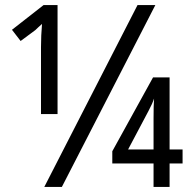

<svg xmlns="http://www.w3.org/2000/svg" viewBox="-20 -734 754 754"><path d="M154 0 520 -714H590L223 0ZM141 -549Q141 -572 142 -594.5Q143 -617 145 -640Q137 -633 130.5 -627Q124 -621 119 -616L61 -573L27 -617L151 -714H206V-286H141ZM583 0V-92H421V-140L581 -430H646V-147H697V-92H646V0ZM483 -147H583V-269Q583 -295 583.5 -314.5Q584 -334 585 -347Q579 -328 563 -298Z"/></svg>

Font: Noto Sans ExtraCondensed
Style: Regular
Weight: 400
Width: 2
Designer: Monotype Design Team
Foundry: Monotype Imaging Inc.
Version: Version 2.013; ttfautohint (v1.8.4.7-5d5b)